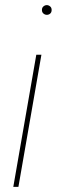

<svg xmlns="http://www.w3.org/2000/svg" viewBox="-20 -731 222 751"><path d="M32 0 122 -517H142L52 0ZM163 -673Q156 -673 150 -678Q144 -683 144 -692Q144 -701 150 -706Q156 -711 163 -711Q170 -711 176 -706Q182 -701 182 -692Q182 -683 176.5 -678Q171 -673 163 -673Z"/></svg>

Font: DM Sans 11pt Thin
Style: Italic
Weight: 250
Italic angle: -10°
Version: Version 4.004;gftools[0.9.30]